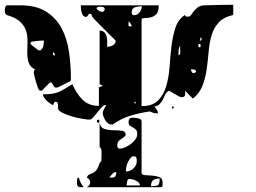

<svg xmlns="http://www.w3.org/2000/svg" viewBox="-40 -769 1060 796"><path d="M927 -707Q887 -698 866.5 -675.5Q846 -653 837 -622Q828 -591 825 -555Q822 -519 817 -483Q812 -447 800 -415Q788 -383 760 -360L727 -393Q729 -383 727 -374.5Q725 -366 713 -366L707 -367Q704 -368 697.5 -372Q691 -376 683.5 -380Q676 -384 669.5 -388Q663 -392 660 -393Q649 -386 644.5 -376Q640 -366 635 -356Q630 -346 622.5 -338Q615 -330 600 -327Q604 -322 609.5 -314.5Q615 -307 615 -299L600 -300Q598 -300 590 -303.5Q582 -307 580 -307Q535 -300 499.5 -289Q464 -278 427 -253H421Q414 -253 407.5 -258Q401 -263 396.5 -270.5Q392 -278 389 -286Q386 -294 386 -300L387 -307Q387 -308 389 -312Q391 -316 393 -320Q395 -324 397.5 -328Q400 -332 400 -333Q400 -334 399 -334Q391 -334 382 -324.5Q373 -315 364 -303.5Q355 -292 346.5 -282.5Q338 -273 331 -273Q322 -273 301.5 -276.5Q281 -280 259.5 -286Q238 -292 220.5 -300.5Q203 -309 200 -320Q200 -323 200.5 -327.5Q201 -332 200.5 -336.5Q200 -341 198 -344Q196 -347 190 -347H187Q185 -345 182.5 -340Q180 -335 180 -333Q175 -335 167.5 -340Q160 -345 153.5 -351.5Q147 -358 142.5 -365Q138 -372 138 -378Q162 -378 177 -380.5Q192 -383 204 -388Q216 -393 228.5 -401Q241 -409 260 -420Q276 -382 302 -356Q328 -330 370 -330V-407L387 -413L373 -420V-642Q387 -642 393.5 -634Q400 -626 402.5 -615.5Q405 -605 404.5 -593.5Q404 -582 404 -575Q416 -575 427 -580.5Q438 -586 440 -600L373 -667Q361 -679 350 -690.5Q339 -702 339 -711Q330 -711 328 -712Q328 -710 326.5 -707.5Q325 -705 320 -700Q320 -699 317 -699Q309 -699 304.5 -705Q300 -711 298 -719.5Q296 -728 295.5 -736Q295 -744 295 -747H618Q618 -719 607 -709Q596 -699 582.5 -696.5Q569 -694 558 -694Q547 -694 547 -687V-329Q592 -329 615 -352Q638 -375 649 -411.5Q660 -448 663 -492Q666 -536 671 -578Q676 -620 687.5 -654.5Q699 -689 727 -707Q728 -701 732 -700.5Q736 -700 740 -700Q747 -700 752 -707Q757 -714 763.5 -722.5Q770 -731 780 -738.5Q790 -746 807 -747Q814 -747 831 -747.5Q848 -748 867 -748.5Q886 -749 903 -749Q920 -749 927 -749ZM43 -747Q110 -747 151 -721Q192 -695 215 -652.5Q238 -610 246 -554.5Q254 -499 254 -440Q254 -436 253 -433Q250 -432 242.5 -428Q235 -424 226.5 -420Q218 -416 210.5 -412Q203 -408 200 -407Q200 -406 197 -406Q194 -406 193 -406Q192 -406 189.5 -406Q187 -406 187 -407Q185 -408 180 -416.5Q175 -425 173 -427H167L133 -393H127Q122 -393 117.5 -404.5Q113 -416 109 -429.5Q105 -443 102.5 -454.5Q100 -466 100 -467Q100 -471 100.5 -474.5Q101 -478 107 -480Q85 -491 79 -509Q73 -527 73 -548.5Q73 -570 74 -593.5Q75 -617 69 -638.5Q63 -660 44.5 -678Q26 -696 -13 -707Q-18 -712 -19 -716Q-20 -720 -20 -727Q-20 -733 -19 -737Q-18 -741 -13 -747ZM548 -743Q534 -743 520 -739Q506 -735 506 -717Q506 -714 507 -713Q508 -708 513 -707Q514 -706 517 -706Q530 -706 539 -718.5Q548 -731 548 -743ZM387 -720Q391 -721 393 -727Q394 -727 394 -730Q394 -738 388 -739.5Q382 -741 377 -741Q372 -741 367 -740.5Q362 -740 360 -733Q364 -728 370.5 -724Q377 -720 383 -720ZM507 -660Q505 -665 501.5 -671Q498 -677 493 -680V-660ZM793 -600Q796 -602 796 -607Q796 -612 793 -613Q790 -615 790 -606.5Q790 -598 793 -600ZM123 -560Q129 -560 133 -565Q137 -570 139 -577Q141 -584 141.5 -591Q142 -598 142 -601Q139 -601 130 -600.5Q121 -600 111.5 -599Q102 -598 94.5 -596.5Q87 -595 87 -593V-587Q87 -585 99.5 -575.5Q112 -566 120 -560ZM787 -573Q792 -573 792 -580Q792 -587 787 -587Q782 -587 782 -580Q782 -573 787 -573ZM707 -580Q702 -571 701 -565Q700 -559 700 -550V-540Q708 -541 707.5 -550.5Q707 -560 707 -563ZM188 -540Q188 -548 180 -553V-540ZM773 -473Q771 -480 763.5 -481Q756 -482 752 -482Q752 -477 754.5 -471.5Q757 -466 763 -466Q766 -466 767 -467Q771 -468 773 -473ZM520 -340Q523 -341 523 -343.5Q523 -346 520 -347Q517 -347 517 -343Q517 -339 520 -340ZM673 -320V-327H680V-320ZM547 -53Q547 -44 560.5 -43Q574 -42 590.5 -41Q607 -40 620.5 -35Q634 -30 634 -13Q634 -11 634 -2Q634 7 627 7H320Q334 -1 334 -13Q334 -25 320 -33Q324 -43 330 -45.5Q336 -48 343.5 -51Q351 -54 358.5 -62.5Q366 -71 373 -93Q374 -94 376.5 -97Q379 -100 380 -100L381 -123Q381 -131 381 -142Q381 -153 373 -160V-260Q377 -239 394.5 -234Q412 -229 431 -229Q450 -229 465.5 -227Q481 -225 481 -210Q481 -207 480 -207Q474 -200 468 -196.5Q462 -193 457 -189Q452 -185 449 -179.5Q446 -174 446 -163Q446 -160 447 -160Q448 -156 453 -153H457Q467 -153 479.5 -158.5Q492 -164 503 -172.5Q514 -181 521.5 -191.5Q529 -202 529 -213Q529 -226 523.5 -231.5Q518 -237 511 -240.5Q504 -244 498.5 -248Q493 -252 493 -263Q493 -281 510 -281Q514 -281 520.5 -280.5Q527 -280 533 -278.5Q539 -277 543 -274Q547 -271 547 -267ZM367 -260Q362 -260 362 -266.5Q362 -273 367 -273Q372 -273 372 -266.5Q372 -260 367 -260ZM527 -100Q527 -109 525.5 -115Q524 -121 513 -121Q509 -121 507 -120Q482 -95 482 -58Q500 -58 513.5 -71Q527 -84 527 -100ZM423 -33Q435 -33 438.5 -38.5Q442 -44 442 -56Q433 -56 425.5 -47.5Q418 -39 413 -33ZM297 7Q285 7 282 2.5Q279 -2 279 -13Q279 -17 279.5 -24.5Q280 -32 287 -33Q292 -11 307 7ZM622 -29Q606 -29 596 -22.5Q586 -16 586 3Q608 3 615 -1.5Q622 -6 622 -29ZM540 0Q540 -7 535 -12Q530 -17 523 -20.5Q516 -24 508.5 -25.5Q501 -27 496 -27Q489 -27 487 -16Q485 -5 485 0Z"/></svg>

Font: Genkaimincho
Style: Regular
Weight: 800
Designer: Dr. Ken Lunde (project architect, glyph set definition & overall production); Masataka HATTORI \u670D \u90E8 \u6B63 \u8C
Foundry: Adobe Systems Incorporated
Version: Version 1.00